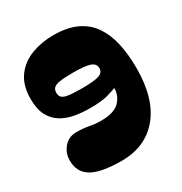

<svg xmlns="http://www.w3.org/2000/svg" viewBox="-171 -860 933 985"><g transform="rotate(-30 295.0 -367.0)"><path d="M420 -343Q401 -335 365 -325Q329 -315 262 -315Q216 -315 173 -322.5Q130 -330 95.5 -350.5Q61 -371 40.5 -409Q20 -447 20 -508Q20 -589 57 -639Q94 -689 154.5 -711.5Q215 -734 283 -734Q366 -734 421.5 -707.5Q477 -681 509.5 -632.5Q542 -584 556 -518.5Q570 -453 570 -375Q570 -194 489 -97Q408 0 268 0Q145 0 90.5 -32.5Q36 -65 36 -134Q36 -178 64 -211Q92 -244 137 -244Q178 -244 211 -237.5Q244 -231 278 -231Q355 -231 387.5 -264Q420 -297 420 -343ZM150 -470Q150 -452 160 -442Q170 -432 197 -428Q224 -424 274 -424Q348 -424 376.5 -433.5Q405 -443 405 -470Q405 -496 376.5 -506.5Q348 -517 274 -517Q224 -517 197 -512.5Q170 -508 160 -498Q150 -488 150 -470Z"/></g></svg>

Font: Bagel Fat One
Style: Regular
Weight: 400
Designer: Kyung-won Kim
Foundry: JAMO
Version: Version 1.000; ttfautohint (v1.8.4.7-5d5b);gftools[0.9.28]